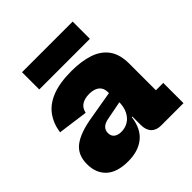

<svg xmlns="http://www.w3.org/2000/svg" viewBox="-206 -925 1090 1090"><g transform="rotate(-45 339.0 -380.0)"><path d="M482 0Q444 0 423.2 -21.8Q402.5 -43.5 402.5 -83.5V-191L415 -211L408 -269L402.5 -298.5V-346Q402.5 -371 392 -386.2Q381.5 -401.5 362.8 -408.8Q344 -416 320 -416Q285.5 -416 261.5 -401.8Q237.5 -387.5 230 -354L49 -378.5Q57.5 -439.5 90 -484.8Q122.5 -530 183.8 -554.5Q245 -579 340.5 -579Q421.5 -579 480.2 -559Q539 -539 570.8 -494.5Q602.5 -450 602.5 -376.5V-162.5H661.5V0ZM206.5 12Q118 12 73.5 -29.2Q29 -70.5 29 -142Q29 -218 79.8 -256Q130.5 -294 232 -310.5L430.5 -344.5V-265.5L301 -240.5Q268 -235 253 -220.5Q238 -206 238 -183.5Q238 -159 254 -146.5Q270 -134 297.5 -134Q327.5 -134 352.5 -148.8Q377.5 -163.5 392.8 -193.5Q408 -223.5 408 -269L432 -151.5H398Q387 -68 337 -28Q287 12 206.5 12ZM544 -772.5V-634H137.5V-772.5Z"/></g></svg>

Font: Hepta Slab ExtraLight ExtraBold
Style: Regular
Weight: 800
Version: Version 1.102